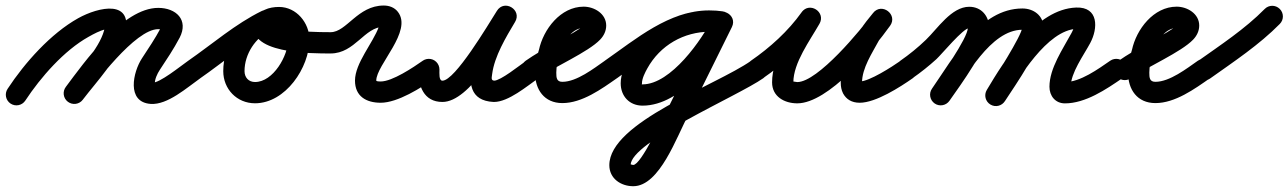

<svg xmlns="http://www.w3.org/2000/svg" viewBox="-58 -322 4543 677"><path d="M31.3 32.6C31.3 32.6 31.3 32.6 31.3 32.6C85.4 -49.6 168.1 -144.2 254.3 -192.2C273.2 -202.8 294.3 -214.3 315.7 -219C317.2 -219.2 318.7 -219.5 320.2 -219.7C321.2 -219.8 323.9 -219.5 323 -219.9C319.7 -221.1 317.6 -222 315 -224.7C306.9 -233.5 313.1 -229.3 308.8 -213.9C291.1 -149.2 216.9 -71.9 174.2 -15.7C161.6 0.8 164.8 24.3 181.3 36.8C197.8 49.4 221.3 46.2 233.8 29.7C233.8 29.7 233.8 29.7 233.8 29.7C284.5 -36.9 359.1 -113.6 381.2 -194.1C417.9 -328 289 -297.5 217.7 -257.8C120.8 -203.7 29.5 -101.1 -31.3 -8.6C-42.7 8.7 -37.9 31.9 -20.6 43.3C-3.3 54.7 19.9 49.9 31.3 32.6ZM234 29.5C234 29.5 234 29.5 234 29.5C275.9 -26.4 418.3 -219.2 500 -219.2C503.9 -219.2 507.7 -219 511.6 -218.4C522.5 -216.9 514.2 -233.8 508.7 -223.3C508.7 -223.3 508.8 -223.4 508.8 -223.4C508.8 -223.5 508.9 -223.5 508.9 -223.5C489.1 -186.3 465.8 -151.8 442.7 -116.6C411.3 -69 386.4 38.5 473.5 44.4C533.1 48.4 600.8 -12.8 648.5 -46.3C665.5 -58.2 669.6 -81.5 657.7 -98.5C645.8 -115.5 622.5 -119.6 605.5 -107.7C605.5 -107.7 605.5 -107.7 605.5 -107.7C577.1 -87.8 504.7 -28.6 478.5 -30.4C475 -30.7 487.9 -22.1 487.8 -25.6C487.3 -42.3 496.3 -61.7 505.3 -75.4C529.8 -112.5 554.3 -149 575.1 -188.5C575.1 -188.5 575.2 -188.5 575.2 -188.6C575.2 -188.6 575.3 -188.7 575.3 -188.7C608.2 -252 562.6 -294.2 500 -294.2C374.5 -294.2 239.2 -102.6 174 -15.5C161.6 1.1 164.9 24.6 181.5 37C198.1 49.4 221.6 46.1 234 29.5Z M596.2 -55.7C607.9 -38.6 631.3 -34.4 648.3 -46.2C729.9 -102.6 808.9 -172.3 897.8 -215.8C920.1 -226.6 923.2 -248.8 915.2 -265.6C907.2 -282.4 888.1 -293.9 865.6 -283.5C784.8 -246 729.2 -160.3 729.2 -71.2C729.2 -7.8 777.3 42.2 841.2 42.2C948.7 42.2 1033.1 -83.9 1033.1 -182.5C1033.1 -241.5 987 -297.5 926 -297.5C891.4 -297.5 854.3 -286.6 841.6 -250.4C841.6 -250.4 841.6 -250.4 841.6 -250.5C841.7 -250.6 841.7 -250.6 841.7 -250.6C798.8 -130.6 1045.9 -133.6 1108 -133.5C1128.7 -133.5 1145.5 -150.2 1145.5 -171C1145.5 -191.7 1128.8 -208.5 1108 -208.5C1058.4 -208.6 1007.3 -209.7 958.4 -218.8C947.5 -220.8 936.6 -223.2 926.1 -226.9C920.7 -228.9 915.5 -231.1 910.8 -234.4C910.6 -234.6 910.4 -234.7 910.2 -234.9C911.9 -230.8 911.1 -236.6 912.4 -229.8C912.6 -228.4 911.8 -224 912.3 -225.4C912.3 -225.4 912.3 -225.4 912.4 -225.5C912.4 -225.6 912.4 -225.6 912.4 -225.6C913.1 -227.5 910.5 -222 909 -220.7C907.5 -219.5 912.4 -221.5 913.4 -221.6C917.6 -222.3 921.8 -222.5 926 -222.5C945.1 -222.5 958.1 -199.9 958.1 -182.5C958.1 -126.1 905.7 -32.8 841.2 -32.8C818.6 -32.8 804.2 -48.9 804.2 -71.2C804.2 -131.2 842.7 -190.2 897.1 -215.4C919.6 -225.9 922.7 -248.2 914.5 -265.3C906.4 -282.3 887.1 -294 864.9 -283.2C772.3 -237.9 690.4 -166.5 605.7 -107.8C588.6 -96.1 584.4 -72.7 596.2 -55.7Z M1070.5 -170.9C1070.5 -150.2 1087.4 -133.5 1108.1 -133.5C1193.8 -133.7 1227.1 -227.5 1295 -227.5C1295 -227.5 1289.3 -229.6 1285.4 -234.7C1277.9 -244.3 1287.8 -255.6 1277.8 -227.6C1257.3 -170.4 1193.7 -99.5 1193.7 -37.8C1193.7 18 1233.9 40.3 1284.3 40.3C1344.5 40.3 1427.3 -12.6 1475.5 -46.3C1492.5 -58.2 1496.6 -81.5 1484.7 -98.5C1472.8 -115.5 1449.5 -119.6 1432.5 -107.7C1399.3 -84.4 1325.4 -34.7 1284.3 -34.7C1272.5 -34.7 1268.7 -36.2 1268.7 -37.8C1268.7 -93.5 1397.7 -211.8 1345.1 -280C1332.9 -295.9 1314.4 -302.5 1295 -302.5C1203 -302.5 1164.1 -208.6 1107.9 -208.5C1087.2 -208.5 1070.5 -191.6 1070.5 -170.9Z M1416.5 -77C1416.5 -77 1416.5 -77 1416.5 -77C1416.5 -19.9 1435.4 37.5 1502 37.5C1599 37.5 1707.9 -165.1 1757.7 -244C1770.9 -264.8 1761.2 -285.2 1745.1 -295.1C1729 -305 1706.4 -304.4 1693.8 -283.2C1655.5 -219 1514.3 29.1 1682.1 37.5C1682.1 37.5 1682.6 37.5 1683.1 37.5C1683.5 37.5 1684 37.5 1684 37.5C1734.5 37.5 1800.2 -18.1 1840.5 -46.3C1857.5 -58.2 1861.6 -81.5 1849.7 -98.5C1837.8 -115.5 1814.5 -119.6 1797.5 -107.7C1797.5 -107.7 1797.5 -107.7 1797.5 -107.7C1773.5 -90.9 1707.1 -37.5 1684 -37.5C1684 -37.5 1684.5 -37.5 1684.9 -37.5C1685.4 -37.5 1685.9 -37.5 1685.9 -37.5C1672.4 -38.1 1675.7 -47.1 1677.3 -60.5C1685.3 -123.5 1726.3 -191.3 1758.2 -244.8C1770.8 -266 1761.5 -286.2 1745.6 -296C1729.8 -305.7 1707.5 -304.9 1694.3 -284C1662.5 -233.6 1546.4 -37.5 1502 -37.5C1489.2 -37.5 1491.5 -62.9 1491.5 -77C1491.5 -97.7 1474.7 -114.5 1454 -114.5C1433.3 -114.5 1416.5 -97.7 1416.5 -77Z M1786.2 -55.5C1798.1 -38.6 1821.5 -34.4 1838.5 -46.2C1896.1 -86.4 2016.1 -138.1 2058.2 -182.4C2071.2 -196 2079.5 -212.9 2079.5 -232C2079.5 -273.6 2037.6 -298.5 2000 -298.5C1918.6 -298.5 1857.8 -218.7 1842.3 -145.8C1842.3 -145.7 1842.5 -146.6 1842.7 -147.4C1842.9 -148.2 1843.1 -149 1843.1 -149C1834.7 -121.2 1828.5 -95.4 1828.5 -66C1828.5 -6.4 1860.8 41.5 1925 41.5C1994.5 41.5 2063.2 -8.3 2117.5 -46.3C2134.5 -58.2 2138.6 -81.5 2126.7 -98.5C2114.8 -115.5 2091.5 -119.6 2074.5 -107.7C2074.5 -107.7 2074.5 -107.7 2074.5 -107.7C2035.8 -80.7 1975.4 -33.5 1925 -33.5C1904.5 -33.5 1903.5 -48.1 1903.5 -66C1903.5 -87.8 1908.6 -106.5 1914.9 -127C1914.9 -127.1 1915.1 -127.9 1915.3 -128.6C1915.5 -129.4 1915.7 -130.2 1915.7 -130.2C1923.5 -166.9 1955.9 -223.5 2000 -223.5C2006.4 -223.5 2009.2 -218.4 2006.3 -224.1C2005.8 -225.1 2004.5 -241.9 2004.5 -232C2004.5 -231.6 2004.4 -232.8 2004.8 -234.3C2005.3 -236.2 2006.7 -237 2003.9 -234.2C1999.9 -230 1994.9 -226.6 1990.1 -223.4C1927 -182 1858.1 -151.4 1795.5 -107.8C1778.6 -95.9 1774.4 -72.5 1786.2 -55.5Z M2065.2 -55.5C2077.1 -38.6 2100.5 -34.4 2117.5 -46.2C2212.7 -112.7 2321.5 -210.3 2442.3 -210.3C2454.9 -210.3 2467 -209.3 2479.4 -207.8C2504 -204.7 2518.7 -221.6 2521.2 -240C2523.6 -258.5 2513.8 -278.6 2489.3 -282.1C2474.9 -284.2 2460.8 -285.2 2446.2 -285.2C2325.6 -285.2 2217 -222.3 2158.6 -116.7C2144.3 -90.7 2130.6 -58.7 2130.6 -28.4C2130.6 17.1 2161.5 50.5 2207.7 50.5C2345.3 50.5 2470 -118.4 2522.7 -226.6C2533.6 -249 2522.3 -268.4 2505.5 -276.7C2488.7 -284.9 2466.4 -282 2455.4 -259.6C2404.5 -156.6 2353.5 -53.6 2302.4 49.3C2302.4 49.3 2302.6 49 2302.7 48.7C2302.9 48.4 2303.1 48.1 2303.1 48.1C2279.4 91.5 2203.1 259.6 2174.8 259.6C2171.2 259.6 2162.7 255.8 2164.4 258.3C2164.8 258.8 2165.5 261.3 2165.5 260.4C2165.5 178 2542.8 17.4 2633.5 -46.3C2650.5 -58.2 2654.6 -81.6 2642.7 -98.5C2630.8 -115.5 2607.4 -119.6 2590.5 -107.7C2590.5 -107.7 2590.5 -107.7 2590.5 -107.7C2465.2 -19.8 2090.5 109.1 2090.5 260.4C2090.5 307.6 2131.3 334.6 2174.8 334.6C2268.4 334.6 2328.2 158.8 2368.9 83.9C2368.9 83.9 2369.1 83.6 2369.3 83.3C2369.4 83 2369.6 82.7 2369.6 82.7C2420.7 -20.3 2471.7 -123.3 2522.6 -226.4C2533.7 -248.7 2522.3 -268.2 2505.4 -276.5C2488.6 -284.7 2466.2 -281.8 2455.3 -259.4C2418.1 -183.2 2307.9 -24.5 2207.7 -24.5C2203.5 -24.5 2205.6 -20.7 2205.6 -28.4C2205.6 -45.1 2216.5 -66.4 2224.3 -80.5C2269.5 -162.3 2352.9 -210.2 2446.2 -210.2C2457.3 -210.2 2467.8 -209.4 2478.7 -207.9C2503.2 -204.4 2518 -221.4 2520.5 -240.1C2523 -258.8 2513.2 -279.2 2488.6 -282.2C2473.1 -284.1 2458 -285.3 2442.3 -285.3C2301.7 -285.3 2184.6 -184.5 2074.5 -107.8C2057.6 -95.9 2053.4 -72.5 2065.2 -55.5Z M2580.1 -55.8C2591.8 -38.7 2615.2 -34.4 2632.2 -46.1C2706.8 -97.4 2776.9 -161.3 2829.6 -235.3C2843.3 -254.6 2833.4 -275 2817.1 -285.4C2800.8 -295.8 2778.2 -296.2 2766.4 -275.6C2725 -202.9 2664.4 -117.3 2664.4 -31.7C2664.4 18.8 2708.2 42.4 2753.2 42.4C2862.6 42.4 3021.3 -147.8 3080.6 -231.3C3094.7 -251.1 3087.3 -271.9 3072.5 -283C3057.8 -294 3035.8 -295.4 3020.7 -276.4C3005.1 -256.8 2987.9 -237.3 2975.4 -215.6C2975.4 -215.6 2975.3 -215.4 2975.2 -215.1C2975.1 -214.9 2974.9 -214.7 2974.9 -214.7C2944.4 -157.6 2906.5 -97 2906.5 -30.3C2906.5 -17.4 2908.7 -4.5 2914.6 7.1C2914.6 7.1 2914.8 7.3 2914.9 7.6C2915.1 7.9 2915.2 8.2 2915.2 8.2C2926 27.7 2944.6 40.3 2973.4 40.3C3030 40.3 3115.9 -15 3160.5 -46.3C3177.5 -58.2 3181.6 -81.5 3169.7 -98.5C3157.8 -115.5 3134.5 -119.6 3117.5 -107.7C3087.1 -86.4 3007 -34.7 2973.4 -34.7C2967.2 -34.7 2987.6 -15.9 2980.8 -28.2C2980.8 -28.2 2980.9 -27.9 2981.1 -27.6C2981.2 -27.3 2981.4 -27.1 2981.4 -27.1C2981 -27.7 2981.5 -28.4 2981.5 -30.3C2981.5 -82.2 3017.1 -134.5 3041.1 -179.3C3041.1 -179.3 3041 -179.1 3040.8 -178.9C3040.7 -178.6 3040.6 -178.4 3040.6 -178.4C3051 -196.7 3066.2 -213.1 3079.3 -229.6C3094.5 -248.7 3086.6 -269.9 3071.3 -281.3C3056.1 -292.8 3033.5 -294.6 3019.4 -274.7C2978.8 -217.6 2825.5 -32.6 2753.2 -32.6C2749.2 -32.6 2736.9 -35.6 2737.9 -34.4C2738.4 -33.7 2739.4 -30.8 2739.4 -31.7C2739.4 -100.6 2797.7 -178.9 2831.6 -238.4C2843.3 -259.1 2834.4 -278.8 2819.2 -288.6C2803.9 -298.3 2782.2 -298.1 2768.5 -278.7C2720.9 -211.9 2657.1 -154.2 2589.8 -107.9C2572.7 -96.2 2568.4 -72.8 2580.1 -55.8Z M3107.2 -55.6C3119.1 -38.6 3142.4 -34.4 3159.4 -46.2C3189 -66.8 3217.3 -89.3 3244 -113.6C3261.3 -129.4 3338.6 -223.1 3359.6 -223.1C3361.4 -223.1 3358.4 -223.8 3357.6 -224.3C3351 -228.8 3354.7 -224.8 3354.7 -224C3354.7 -187.3 3254 -46.4 3228.2 -9.4C3216.4 7.5 3220.6 30.9 3237.6 42.8C3254.5 54.6 3277.9 50.4 3289.8 33.4C3289.8 33.4 3289.8 33.4 3289.8 33.4C3328.2 -21.6 3429.7 -158.7 3429.7 -224C3429.7 -265.3 3402.4 -298.1 3359.6 -298.1C3296.8 -298.1 3247.8 -220.9 3206.7 -181.5C3178.7 -154.5 3148.5 -130 3116.6 -107.8C3099.6 -95.9 3095.4 -72.6 3107.2 -55.6ZM3289.8 33.4C3289.8 33.4 3289.8 33.4 3289.8 33.4C3348 -50.2 3434.3 -217.1 3547.1 -217.1C3548.7 -217.1 3552.9 -212.5 3548 -220.3C3547.4 -221.3 3546.9 -222.3 3546.6 -223.5C3546.5 -224 3546.3 -225.7 3546.3 -225.1C3546.3 -198.6 3446.4 -42.9 3422.6 -6.5C3411.3 10.9 3416.2 34.1 3433.5 45.4C3450.9 56.7 3474.1 51.8 3485.4 34.5C3485.4 34.5 3485.4 34.5 3485.4 34.5C3521.7 -21.1 3621.3 -163.5 3621.3 -225.1C3621.3 -267.1 3586.5 -292.1 3547.1 -292.1C3396.6 -292.1 3303.9 -118.1 3228.2 -9.4C3216.4 7.5 3220.6 30.9 3237.6 42.8C3254.5 54.6 3277.9 50.4 3289.8 33.4ZM3485.8 33.7C3485.8 33.7 3485.8 33.7 3485.8 33.7C3532.6 -44.6 3633.7 -216.6 3739.3 -220.4C3741.2 -220.5 3734 -229.2 3730.6 -233.3C3729 -235.3 3729.8 -228.3 3729.1 -225.9C3726.8 -218.9 3723.6 -212.2 3720.2 -205.7C3689.7 -149 3642.4 -81.6 3642.4 -16.1C3642.4 16.1 3663.1 42.5 3697 42.5C3769.3 42.5 3842.1 -6.8 3899.3 -46.1C3916.3 -57.8 3920.6 -81.2 3908.9 -98.3C3897.2 -115.3 3873.8 -119.6 3856.7 -107.9C3856.7 -107.9 3856.7 -107.9 3856.7 -107.9C3814.5 -78.8 3751.1 -32.5 3697 -32.5C3697.3 -32.5 3697.6 -32.5 3697.9 -32.5C3704.2 -32 3710.1 -28.2 3713.9 -23.2C3715.1 -21.6 3717.4 -15.8 3717.4 -16.1C3717.4 -65.2 3762.6 -126.2 3786.2 -170.3C3814.1 -222.2 3816.2 -298.2 3736.7 -295.4C3595.5 -290.3 3485.2 -111.7 3421.4 -4.7C3410.8 13.1 3416.6 36.1 3434.4 46.7C3452.2 57.4 3475.2 51.5 3485.8 33.7Z M3877.2 -55.5C3889.1 -38.6 3912.5 -34.4 3929.5 -46.2C3987.1 -86.4 4107.1 -138.1 4149.2 -182.4C4162.2 -196 4170.5 -212.9 4170.5 -232C4170.5 -273.6 4128.6 -298.5 4091 -298.5C4009.6 -298.5 3948.8 -218.7 3933.3 -145.8C3933.3 -145.7 3933.5 -146.6 3933.7 -147.4C3933.9 -148.2 3934.1 -149 3934.1 -149C3925.7 -121.2 3919.5 -95.4 3919.5 -66C3919.5 -6.4 3951.8 41.5 4016 41.5C4085.5 41.5 4154.2 -8.3 4208.5 -46.3C4225.5 -58.2 4229.6 -81.5 4217.7 -98.5C4205.8 -115.5 4182.5 -119.6 4165.5 -107.7C4165.5 -107.7 4165.5 -107.7 4165.5 -107.7C4126.8 -80.7 4066.4 -33.5 4016 -33.5C3995.5 -33.5 3994.5 -48.1 3994.5 -66C3994.5 -87.8 3999.6 -106.5 4005.9 -127C4005.9 -127.1 4006.1 -127.9 4006.3 -128.6C4006.5 -129.4 4006.7 -130.2 4006.7 -130.2C4014.5 -166.9 4046.9 -223.5 4091 -223.5C4097.4 -223.5 4100.2 -218.4 4097.3 -224.1C4096.8 -225.1 4095.5 -241.9 4095.5 -232C4095.5 -231.6 4095.4 -232.8 4095.8 -234.3C4096.3 -236.2 4097.7 -237 4094.9 -234.2C4090.9 -230 4085.9 -226.6 4081.1 -223.4C4018 -182 3949.1 -151.4 3886.5 -107.8C3869.6 -95.9 3865.4 -72.5 3877.2 -55.5Z M4156.4 -53.9C4168.4 -37.1 4191.8 -33.1 4208.7 -45.1C4292.7 -104.8 4382.3 -164.1 4454.7 -237.7C4469.3 -252.5 4469.1 -276.2 4454.3 -290.7C4439.5 -305.3 4415.8 -305.1 4401.3 -290.3C4401.3 -290.3 4401.3 -290.3 4401.3 -290.3C4332 -219.9 4245.6 -163.3 4165.3 -106.2C4148.4 -94.2 4144.4 -70.8 4156.4 -53.9Z"/></svg>

Font: FRB American Cursive Extrabold
Style: Bold Italic
Weight: 800
Italic angle: -25°
Version: Version 2.0;Modular Font Editor K font №1